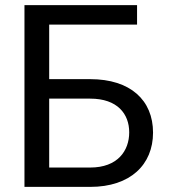

<svg xmlns="http://www.w3.org/2000/svg" viewBox="-20 -731 666 751"><path d="M516.1 -710.9H75.7V0H333C489.7 0 578.6 -86.9 578.6 -212.4C578.6 -338.9 490.2 -421.4 333 -421.4H172.4V-634.8H516.1ZM172.4 -345.2H333C439.5 -345.2 485.4 -285.2 485.4 -213.4C485.4 -140.6 439.5 -75.7 333 -75.7H172.4Z"/></svg>

Font: Bert Sans
Style: Regular
Weight: 400
Designer: Christian Robertson (Google), Cristiano Sobral
Foundry: Google, Cristiano Sobral
Version: Version 3.101